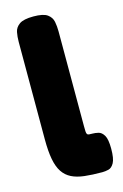

<svg xmlns="http://www.w3.org/2000/svg" viewBox="-115 -782 541 843"><g transform="rotate(-15 155.5 -360.5)"><path d="M242 9Q196 9 161.5 5Q127 1 103 -11Q79 -23 64 -45.5Q49 -68 42 -104.5Q35 -141 35 -196V-639Q35 -662 39 -682.5Q43 -703 62 -716.5Q81 -730 126 -730Q171 -730 189.5 -716.5Q208 -703 212 -682Q216 -661 216 -638V-207Q216 -192 216.5 -183.5Q217 -175 219.5 -171Q222 -167 227.5 -166.5Q233 -166 243 -166Q256 -166 270.5 -162.5Q285 -159 295.5 -141.5Q306 -124 306 -81Q306 -36 295.5 -17Q285 2 270 5.5Q255 9 242 9Z"/></g></svg>

Font: Fredoka
Style: Bold
Weight: 700
Designer: Ben Nathan
Foundry: Milena B. Brandão, Ben Nathan
Version: Version 2.001